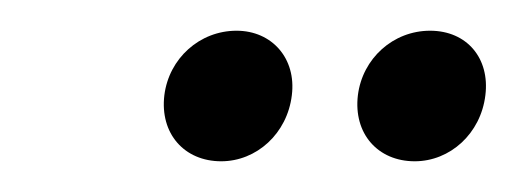

<svg xmlns="http://www.w3.org/2000/svg" viewBox="-20 -718 336 125"><path d="M124 -613C147 -613 167 -631 170 -656C173 -680 157 -698 134 -698C110 -698 90 -680 87 -656C84 -631 100 -613 124 -613ZM250 -613C273 -613 293 -631 296 -656C299 -680 284 -698 260 -698C236 -698 216 -680 213 -656C210 -631 226 -613 250 -613Z"/></svg>

Font: Barlow Condensed Thin
Style: Italic
Weight: 250
Width: 3
Italic angle: -7°
Designer: Jeremy Tribby
Foundry: Tribby Type
Version: Version 1.422;hotconv 1.0.109;makeotfexe 2.5.65596